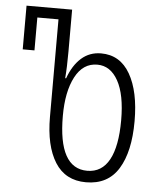

<svg xmlns="http://www.w3.org/2000/svg" viewBox="-52 -759 674 814"><g transform="rotate(5 285.0 -352.0)"><path d="M168 -253V-668H78V-528H28V-714H222V-535Q222 -469 218 -422H222Q242 -478 277 -509Q312 -540 361 -540Q442 -540 484.5 -466Q527 -392 527 -266Q527 -136 482 -63Q437 10 344 10Q256 10 212 -60Q168 -130 168 -253ZM470 -265Q470 -374 437.5 -432.5Q405 -491 349 -491Q288 -491 255 -428Q222 -365 222 -262Q222 -39 345 -39Q407 -39 438.5 -96.5Q470 -154 470 -265Z"/></g></svg>

Font: Noto Sans Georgian Light Cond
Style: Regular
Weight: 300
Width: 3
Designer: Monotype Design team
Foundry: Monotype Imaging Inc.
Version: Version 1.000